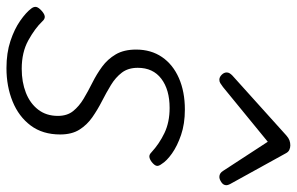

<svg xmlns="http://www.w3.org/2000/svg" viewBox="-178 -698 896 579"><g transform="rotate(90 269.5 -409.0)"><path d="M186 19Q140 19 104 7Q68 -5 43 -22.5Q18 -40 6 -56Q0 -64 1.5 -71Q3 -78 13 -87Q23 -96 30.5 -96.5Q38 -97 45 -89Q66 -67 102 -47Q138 -27 188 -27Q228 -27 260 -39.5Q292 -52 311 -76.5Q330 -101 330 -136Q330 -164 315.5 -182Q301 -200 278.5 -213.5Q256 -227 230 -240Q204 -253 181.5 -269.5Q159 -286 144.5 -310.5Q130 -335 130 -372Q130 -417 152.5 -450Q175 -483 216 -501Q257 -519 311 -519Q354 -519 387.5 -507.5Q421 -496 443.5 -480Q466 -464 475 -449Q482 -440 480.5 -433.5Q479 -427 469 -419Q461 -413 454 -412Q447 -411 440 -418Q414 -442 381.5 -457.5Q349 -473 306 -473Q251 -473 218 -448Q185 -423 185 -377Q185 -348 199.5 -329Q214 -310 237 -296Q260 -282 285.5 -269Q311 -256 334 -240Q357 -224 371.5 -201Q386 -178 386 -143Q386 -90 359 -54Q332 -18 286.5 0.5Q241 19 186 19ZM221 -623Q213 -623 206 -630Q199 -637 199 -645Q199 -650 201.5 -654Q204 -658 208 -662L389 -825Q397 -832 404 -834.5Q411 -837 419 -837Q426 -837 432.5 -834Q439 -831 443 -823L533 -660Q536 -655 537.5 -651Q539 -647 539 -644Q539 -635 530 -629Q521 -623 514 -623Q508 -623 503.5 -626Q499 -629 496 -634L408 -769L243 -634Q236 -629 231.5 -626Q227 -623 221 -623Z"/></g></svg>

Font: Playwrite RO ExtraLight
Style: Regular
Weight: 250
Version: Version 1.002